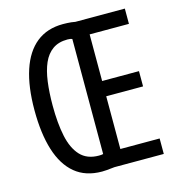

<svg xmlns="http://www.w3.org/2000/svg" viewBox="-107 -813 845 911"><g transform="rotate(-15 315.0 -357.0)"><path d="M284 -719Q295 -719 305 -718.5Q315 -718 325 -717Q335 -716 344 -714H587V-639H394V-410H575V-335H394V-76H587V0H345Q335 1 325 2Q315 3 305 4Q295 5 283 5Q203 5 151 -38Q99 -81 73.5 -162.5Q48 -244 48 -359Q48 -474 74.5 -554.5Q101 -635 153.5 -677Q206 -719 284 -719ZM286 -643Q242 -643 213 -622.5Q184 -602 167.5 -564.5Q151 -527 144 -474.5Q137 -422 137 -358Q137 -271 150.5 -207Q164 -143 197 -107.5Q230 -72 288 -72Q294 -72 299.5 -72.5Q305 -73 309 -74V-639Q305 -641 299 -642Q293 -643 286 -643Z"/></g></svg>

Font: Noto Sans Display ExtraCondensed
Style: Regular
Weight: 400
Width: 2
Version: Version 2.003